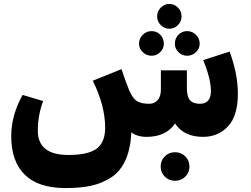

<svg xmlns="http://www.w3.org/2000/svg" viewBox="-20 -695 1275 975"><path d="M883.5 -567.5Q865 -549 840 -549Q815 -549 796.5 -567.5Q778 -586 778 -612Q778 -638 796.5 -656.5Q815 -675 840 -675Q865 -675 883.5 -656.5Q902 -638 902 -612Q902 -586 883.5 -567.5ZM750 -412Q724 -412 705 -430Q686 -448 686 -473Q686 -500 705 -518.5Q724 -537 750 -537Q776 -537 794 -518.5Q812 -500 812 -473Q812 -448 793.5 -430Q775 -412 750 -412ZM868 -473Q868 -500 886 -518.5Q904 -537 930 -537Q956 -537 975 -518.5Q994 -500 994 -473Q994 -448 975 -430Q956 -412 930 -412Q905 -412 886.5 -430Q868 -448 868 -473ZM1146 -433Q1188 -319 1188 -220Q1188 -107 1138 -53.5Q1088 0 1011 0Q914 0 869 -68Q823 0 724 0Q677 0 647 -23Q643 61 617 118.5Q591 176 544.5 206Q498 236 443.5 248Q389 260 314 260H313Q174 260 105.5 192Q37 124 37 -3Q37 -110 95 -213L199 -182Q172 -109 172 -31Q172 92 328 92Q427 92 470.5 60Q514 28 514 -46Q514 -159 451 -285L597 -344Q613 -294 635 -239Q654 -194 676.5 -181Q699 -168 738 -168Q764 -168 780.5 -186.5Q797 -205 797 -240V-338H929V-248Q929 -205 944.5 -186.5Q960 -168 995 -168Q1051 -168 1051 -233Q1051 -294 1012 -390ZM942 151Q942 181 921 202Q900 223 869 223Q838 223 817 202Q796 181 796 151Q796 120 817 99Q838 78 869 78Q900 78 921 99Q942 120 942 151Z"/></svg>

Font: FiraGO ExtraBold
Style: Regular
Weight: 800
Designer: bBox Type
Foundry: bBox Type GmbH
Version: Version 1.001;PS 001.001;hotconv 1.0.88;makeotf.lib2.5.64775